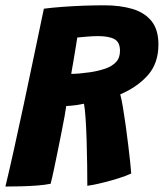

<svg xmlns="http://www.w3.org/2000/svg" viewBox="-29 -684 611 717"><path d="M-8.8 12.6Q6.1 -48.8 23.6 -128.1Q41.1 -207.4 60.1 -296Q79 -384.6 98 -475.6Q117 -566.5 134.8 -651.5Q164 -655.4 203.1 -658.3Q242.2 -661.2 283.8 -662.8Q325.2 -664.2 360.5 -664.2Q419.9 -664.2 465.5 -650.7Q511.1 -637.1 536.9 -605.2Q562.6 -573.4 562.6 -517.8Q562.6 -448 523.7 -403.8Q484.8 -359.5 420.1 -331.5Q424.8 -314.2 430 -283.5Q435.2 -252.8 440.3 -216Q445.4 -179.2 449.8 -142.9Q454.1 -106.6 457.2 -78.2Q460.2 -49.8 461 -36.1Q440 -26.4 414 -18.3Q388 -10.2 363.4 -3.9Q338.8 2.4 320.7 5.9Q302.6 9.4 297.1 9.8Q297.1 -23.2 296.5 -68.2Q295.9 -113.2 294.5 -159.3Q293.1 -205.4 290.6 -242.4Q288.1 -279.4 284.6 -296.6Q272.2 -294 260 -292.1Q247.8 -290.1 237.1 -289.3Q226.5 -288.5 218.4 -288.1Q217 -276.2 212.2 -250Q207.5 -223.8 200.6 -189.4Q193.8 -155 186.4 -118.7Q179 -82.4 172.2 -50.4Q165.5 -18.5 160.1 2.2Q139.4 6.5 110.1 8.8Q80.9 11 49.6 11.8Q18.4 12.6 -8.8 12.6ZM237 -408.1Q265.2 -408.1 309.6 -414.5Q340 -419.4 364.7 -427.9Q389.4 -436.4 404.2 -452.1Q419.1 -467.8 419.1 -494.1Q419.1 -526.4 398.5 -537.8Q377.9 -549.2 336.1 -549.2Q328.1 -549.2 317 -548.6Q305.9 -548 294.4 -547.1Q282.9 -546.1 273.6 -545.2Q264.2 -544.2 259.5 -543.8Q258.4 -535.1 256 -521.1Q253.6 -507.1 251 -490.6Q248.4 -474.1 245.6 -457.8Q242.8 -441.5 240.4 -428.3Q238.1 -415.1 237 -408.1Z"/></svg>

Font: Grandstander Thin
Style: Italic
Weight: 100
Italic angle: -15°
Designer: Tyler Finck
Foundry: Etcetera Type Co
Version: Version 1.200